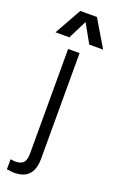

<svg xmlns="http://www.w3.org/2000/svg" viewBox="-164 -757 579 940"><g transform="rotate(20 125.0 -286.5)"><path d="M7.8 137.7 26.4 139.6 43.9 141.6Q98.6 141.6 123 113.3Q147.5 86.9 147.5 29.3V-518.6H87.9V22.5Q87.9 58.6 76.2 72.3Q63.5 87.9 31.2 87.9L7.8 85ZM74.2 -574.2 123 -671.9 177.7 -574.2H250L167 -713.9H80.1L2 -574.2Z"/></g></svg>

Font: Dotum
Style: Regular
Weight: 400
Version: Version 2.21